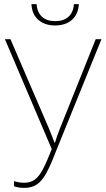

<svg xmlns="http://www.w3.org/2000/svg" viewBox="-20 -905 517 935"><path d="M99 10Q70 10 48 2V-23Q74 -15 97 -15Q128 -15 149 -30Q170 -45 189 -81Q208 -117 232 -179L4 -714H31L218 -280Q226 -260 232 -245.5Q238 -231 245 -211H248Q253 -229 259 -245.5Q265 -262 271 -277L446 -714H474L250 -162Q226 -99 205 -61Q184 -23 159 -6.5Q134 10 99 10ZM248 -781Q199 -781 167.5 -807.5Q136 -834 133 -885H158Q161 -845 184.5 -823.5Q208 -802 249 -802Q289 -802 313 -823Q337 -844 340 -885H364Q361 -835 330 -808Q299 -781 248 -781Z"/></svg>

Font: Noto Sans SemiCondensed Thin
Style: Regular
Weight: 100
Width: 4
Designer: Monotype Design Team
Foundry: Monotype Imaging Inc.
Version: Version 2.013; ttfautohint (v1.8.4.7-5d5b)